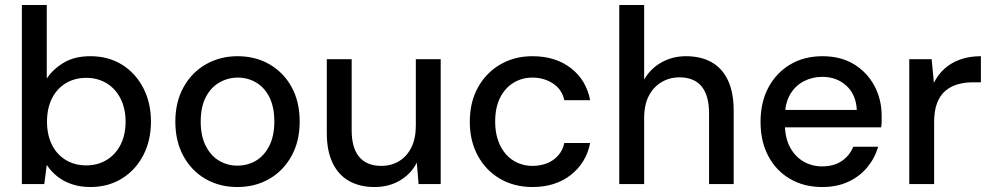

<svg xmlns="http://www.w3.org/2000/svg" viewBox="-20 -740 3989 772"><path d="M343 12Q302 12 268.5 0.5Q235 -11 210 -31Q185 -51 168 -77L158 0H68V-720H168V-424Q192 -461 235.5 -487.5Q279 -514 343 -514Q416 -514 470.5 -480Q525 -446 556 -386.5Q587 -327 587 -251Q587 -175 556 -115.5Q525 -56 470 -22Q415 12 343 12ZM327 -75Q373 -75 409 -97Q445 -119 465 -158.5Q485 -198 485 -251Q485 -303 465 -343Q445 -383 409 -405Q373 -427 327 -427Q280 -427 244 -405Q208 -383 188.5 -343.5Q169 -304 169 -251Q169 -198 188.5 -158.5Q208 -119 244 -97Q280 -75 327 -75Z M934 12Q863 12 806.5 -20.5Q750 -53 717.5 -112.5Q685 -172 685 -251Q685 -330 718 -389.5Q751 -449 808 -481.5Q865 -514 935 -514Q1007 -514 1063.5 -481.5Q1120 -449 1152.5 -390Q1185 -331 1185 -251Q1185 -172 1152 -112.5Q1119 -53 1062.5 -20.5Q1006 12 934 12ZM934 -74Q975 -74 1008.5 -93.5Q1042 -113 1062.5 -153Q1083 -193 1083 -251Q1083 -310 1063 -349.5Q1043 -389 1009.5 -408.5Q976 -428 936 -428Q897 -428 862.5 -408.5Q828 -389 807.5 -349.5Q787 -310 787 -251Q787 -193 807.5 -153Q828 -113 861.5 -93.5Q895 -74 934 -74Z M1486 12Q1427 12 1384 -12Q1341 -36 1317.5 -84.5Q1294 -133 1294 -206V-502H1394V-216Q1394 -145 1424.5 -109Q1455 -73 1513 -73Q1553 -73 1584.5 -92Q1616 -111 1634 -147Q1652 -183 1652 -235V-502H1752V0H1663L1656 -86Q1633 -41 1588.5 -14.5Q1544 12 1486 12Z M2121 12Q2048 12 1991 -21Q1934 -54 1901.5 -113.5Q1869 -173 1869 -250Q1869 -329 1901.5 -388Q1934 -447 1991 -480.5Q2048 -514 2121 -514Q2213 -514 2275 -466.5Q2337 -419 2353 -337H2249Q2240 -380 2204 -404Q2168 -428 2120 -428Q2080 -428 2046 -408Q2012 -388 1991.5 -348.5Q1971 -309 1971 -251Q1971 -208 1983 -174.5Q1995 -141 2015.5 -118.5Q2036 -96 2063 -84.5Q2090 -73 2120 -73Q2153 -73 2179.5 -83.5Q2206 -94 2224.5 -115Q2243 -136 2249 -165H2353Q2337 -85 2275 -36.5Q2213 12 2121 12Z M2470 0V-720H2570V-420Q2595 -464 2639.5 -489Q2684 -514 2738 -514Q2798 -514 2841 -490Q2884 -466 2907 -417Q2930 -368 2930 -295V0H2831V-284Q2831 -356 2801 -392.5Q2771 -429 2712 -429Q2672 -429 2639.5 -409.5Q2607 -390 2588.5 -354Q2570 -318 2570 -265V0Z M3286 12Q3213 12 3157 -20.5Q3101 -53 3069.5 -112Q3038 -171 3038 -250Q3038 -329 3069.5 -388Q3101 -447 3157 -480.5Q3213 -514 3287 -514Q3361 -514 3414 -481.5Q3467 -449 3496 -394.5Q3525 -340 3525 -274Q3525 -264 3525 -252.5Q3525 -241 3523 -228H3111V-298H3425Q3422 -360 3383 -395.5Q3344 -431 3286 -431Q3246 -431 3211.5 -413Q3177 -395 3156.5 -359.5Q3136 -324 3136 -270V-242Q3136 -186 3156.5 -148Q3177 -110 3211 -90.5Q3245 -71 3285 -71Q3333 -71 3364.5 -92.5Q3396 -114 3411 -150H3511Q3497 -103 3466.5 -66.5Q3436 -30 3390.5 -9Q3345 12 3286 12Z M3636 0V-502H3726L3735 -407Q3752 -441 3778.5 -464.5Q3805 -488 3841.5 -501Q3878 -514 3924 -514V-409H3891Q3859 -409 3831 -401Q3803 -393 3781.5 -375Q3760 -357 3748 -326Q3736 -295 3736 -249V0Z"/></svg>

Font: DM Sans 16pt Medium
Style: Regular
Weight: 500
Version: Version 4.004;gftools[0.9.30]